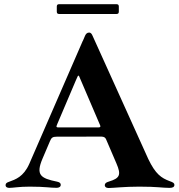

<svg xmlns="http://www.w3.org/2000/svg" viewBox="-20 -906 867 932"><path d="M393.1 -733 382.1 -707.4H381.7L122.2 -110.8C94.1 -47.2 54.7 -34.8 23.4 -23.4C12.8 -19.9 7.1 -15.6 7.1 -7.5C7.1 2.8 16 6 25.2 6C43.3 6 71.7 0 123.9 0C201.7 0 224.1 6 255 5.7C264.6 5.7 274.9 1.8 274.9 -8.9C274.9 -17.8 268.1 -21.7 257.5 -24.1C176.5 -40.5 152.7 -56.5 186.4 -136L222.3 -220.2C229.4 -237.6 235.1 -242.5 255.7 -242.5L473 -242.9C484.7 -242.2 490.1 -239 494.3 -231.2L545.5 -111.9C568.9 -57.5 562.1 -40.8 509.2 -24.9C492.2 -20.2 489 -14.2 488.6 -6.7C489 -0.4 492.9 6.4 506.7 6.7C531.6 6.4 583.1 0 655.9 0C745.7 0 767.4 6 802.9 6C818.5 6 826.3 1.8 826.7 -8.5C826.3 -17.4 820.7 -20.6 804 -26.6C762.8 -41.9 735.1 -60.7 699.9 -133.9L466.3 -650.6L429.7 -731.5C426.1 -739.7 422.2 -747.9 412.3 -747.9C402.3 -747.9 396.7 -740.8 393.1 -733ZM255.7 -297.9 258.2 -304.3 347.7 -514.6 356.2 -533.7C359.4 -540.1 361.5 -540.8 364.3 -535.5L466.6 -296.5C468.4 -290.1 466.6 -288 459.2 -287.6H262.1C254.6 -287.6 252.1 -290.1 255.7 -297.9ZM255.7 -849.4C256 -841.3 258.9 -838.4 267 -838.1H545.5C553.6 -838.4 556.5 -841.3 556.8 -849.4V-874.3C556.5 -882.5 553.6 -885.3 545.5 -885.7H267C258.9 -885.3 256 -882.5 255.7 -874.3Z"/></svg>

Font: Margiela Serif Semibold
Style: Regular
Weight: 600
Designer: Andreas Faust, Stefan Endress
Version: Version 1.002;FEAKit 1.0